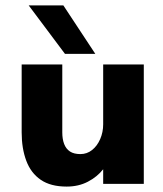

<svg xmlns="http://www.w3.org/2000/svg" viewBox="-20 -679 601 709"><path d="M226 10Q167 10 130.5 -15Q94 -40 77 -85.5Q60 -131 60 -190V-441H210V-190Q210 -165 217 -147Q224 -129 238.5 -119.5Q253 -110 277 -110Q301 -110 320 -125Q339 -140 350 -165.5Q361 -191 361 -220V-441H511V0H361V-54Q339 -26 304.5 -8Q270 10 226 10ZM220 -480 86 -659H214L332 -480Z"/></svg>

Font: Teachers
Style: Regular
Weight: 400
Designer: Alfredo Marco Pradil, Chank Diesel
Version: Version 1.001